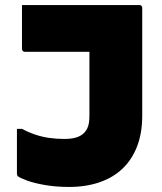

<svg xmlns="http://www.w3.org/2000/svg" viewBox="-20 -720 640 760"><path d="M235 -170Q261 -170 280.5 -175.5Q300 -181 313 -194Q320 -201 325 -211Q330 -221 332 -233.5Q334 -246 334 -261Q334 -295 334 -329Q334 -363 334 -399Q334 -435 334 -471Q334 -507 334 -544L350 -503L320 -534L363 -515Q328 -515 292.5 -515Q257 -515 221 -515Q185 -515 149.5 -515Q114 -515 78 -515Q75 -515 72.5 -516.5Q70 -518 68.5 -520.5Q67 -523 67 -526Q67 -570 67 -613Q67 -656 67 -700Q125 -700 183 -700Q241 -700 299.5 -700Q358 -700 416 -700Q474 -700 532 -700Q536 -700 538 -698.5Q540 -697 541.5 -695Q543 -693 543 -689Q543 -634 543 -581Q543 -528 543 -475.5Q543 -423 543 -370.5Q543 -318 543 -262Q543 -194 523 -141.5Q503 -89 465.5 -53Q428 -17 374 1.5Q320 20 253 20Q202 20 158.5 12.5Q115 5 86.5 -5.5Q58 -16 50 -23Q49 -24 48.5 -25.5Q48 -27 47.5 -29Q47 -31 47 -33Q47 -77 47 -121.5Q47 -166 47 -210H67Q93 -196 120 -187Q147 -178 175.5 -174Q204 -170 235 -170Z"/></svg>

Font: Recursive Monospace Black
Style: Regular
Weight: 900
Version: Version 1.047